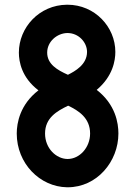

<svg xmlns="http://www.w3.org/2000/svg" viewBox="-20 -784 571 814"><path d="M264 -764C146 -763 60 -667 60 -561C60 -522 72 -455 143 -401C65 -341 51 -263 51 -218C51 -91 149 8 264 10H267C391 10 482 -99 482 -218C482 -262 470 -341 390 -403C459 -461 469 -528 469 -564C469 -670 382 -764 266 -764ZM265 -644H266C314 -644 349 -604 349 -564C349 -510 298 -482 268 -467C223 -487 180 -512 180 -561C180 -608 222 -643 265 -644ZM267 -110H265C219 -111 171 -154 171 -218C171 -284 221 -313 269 -336C313 -315 362 -284 362 -218C362 -158 317 -110 267 -110Z"/></svg>

Font: LS
Style: Bold
Weight: 700
Designer: BSozoo
Foundry: BSozoo
Version: Version 001.000